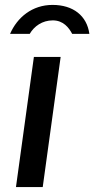

<svg xmlns="http://www.w3.org/2000/svg" viewBox="-20 -762 384 782"><path d="M118 -530 45 0H154L227 -530ZM101 -624C119 -655 152 -679 195 -679C238 -679 261 -649 274 -624H344C334 -698 278 -742 194 -742C111 -742 50 -691 21 -624Z"/></svg>

Font: Cheyenne Sans Medium
Style: Italic
Weight: 500
Italic angle: -8.13011°
Designer: The Public Sans project authors (U.S. Web Design System), Libre Franklin designed by Pablo Impallari and Rodrigo Fuenzal
Foundry: The Cheyenne Sans Project Authors
Version: Version 2.007